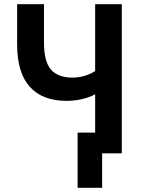

<svg xmlns="http://www.w3.org/2000/svg" viewBox="-20 -725 681 908"><path d="M463 163H347V-98H509V0H463ZM430 0V-279Q414 -270 392.5 -263Q371 -256 346 -252Q321 -248 295 -248Q181 -248 121 -314.5Q61 -381 61 -515V-705H188V-523Q188 -434 221 -396Q254 -358 323 -358Q351 -358 379 -366Q407 -374 430 -389V-705H556V0Z"/></svg>

Font: Nunito Sans 7pt Condensed
Style: Bold
Weight: 700
Width: 3
Designer: Vernon Adams
Foundry: Vernon Adams
Version: Version 3.101;gftools[0.9.27]